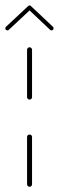

<svg xmlns="http://www.w3.org/2000/svg" viewBox="-69 -694 219 713"><path d="M40.7 -0.4Q37 -0.4 34.3 -3.1Q31.5 -5.9 31.5 -9.6V-185.2Q31.5 -189.3 34.3 -191.9Q37 -194.4 40.7 -194.4Q44.8 -194.4 47.4 -191.9Q50 -189.3 50 -185.2V-9.6Q50 -5.9 47.4 -3.1Q44.8 -0.4 40.7 -0.4ZM40.7 -324.1Q37 -324.1 34.3 -326.9Q31.5 -329.6 31.5 -333.3V-509.3Q31.5 -513 34.3 -515.7Q37 -518.5 40.7 -518.5Q44.4 -518.5 47.2 -515.7Q50 -513 50 -509.3V-333.3Q50 -329.6 47.4 -326.9Q44.8 -324.1 40.7 -324.1ZM40.7 -673.7Q44.1 -673.7 46.3 -671.5Q48.5 -669.3 48.5 -665.9Q48.5 -662.6 46.3 -660.4L-36.3 -583.3Q-38.5 -581.1 -41.5 -581.1Q-44.8 -581.1 -47 -583.3Q-49.3 -585.6 -49.3 -588.9Q-49.3 -592.2 -47 -594.4L35.6 -671.5Q37.8 -673.7 40.7 -673.7ZM46.3 -671.1 127.8 -594.4Q130 -592.2 130 -588.9Q130 -585.6 127.8 -583.3Q125.6 -581.1 122.2 -581.1Q119.3 -581.1 117 -583.3L35.9 -660Z"/></svg>

Font: 26F Galaxy Hebrew Hairline
Style: Regular
Weight: 50
Designer: C₂₉H₂₅N₃O₅
Version: Version 1.000